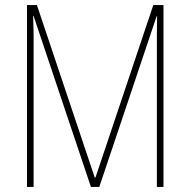

<svg xmlns="http://www.w3.org/2000/svg" viewBox="-20 -734 748 754"><path d="M337 0H370L595 -670H597C596 -618 596 -595 596 -583V0H622V-714H582L355 -37H352L125 -714H86V0H112V-584C112 -599 112 -619 110 -671H112Z"/></svg>

Font: Noto Sans Malayalam Condensed Thin
Style: Regular
Weight: 100
Width: 3
Designer: Jelle Bosma - Monotype Design Team
Foundry: Monotype Imaging Inc.
Version: Version 2.104